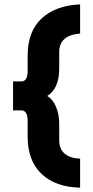

<svg xmlns="http://www.w3.org/2000/svg" viewBox="-20 -732 428 882"><path d="M348 130Q236 128 171.5 67.5Q107 7 107 -105V-175Q107 -225 78 -225H40V-358H78Q107 -358 107 -407V-476Q107 -588 171.5 -647.5Q236 -707 348 -712V-578Q252 -570 252 -493V-417Q252 -325 197 -291Q222 -277 237 -242Q252 -207 252 -164V-89Q252 -8 348 -3Z"/></svg>

Font: Overpass Heavy
Style: Regular
Weight: 900
Designer: Delve Withrington, Thomas Jockin
Foundry: Delve Fonts
Version: Version 3.000;DELV;Overpass